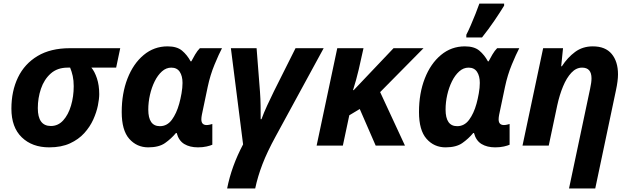

<svg xmlns="http://www.w3.org/2000/svg" viewBox="-20 -816 3534 1076"><path d="M255.9 9.8Q160.2 9.8 102.1 -46.4Q43.9 -102.5 43.9 -207Q43.9 -305.7 80.8 -382.1Q117.7 -458.5 190.7 -502.2Q263.7 -545.9 372.1 -545.9H653.8L630.9 -437H492.2Q510.3 -415.5 523.2 -377Q536.1 -338.4 536.1 -288.1Q536.1 -262.2 528.6 -224.6Q521 -187 502.7 -146.2Q484.4 -105.5 452.4 -70.1Q420.4 -34.7 372.1 -12.5Q323.7 9.8 255.9 9.8ZM265.1 -109.9Q305.7 -109.9 334.2 -141.4Q362.8 -172.9 377.9 -223.9Q393.1 -274.9 393.1 -333Q393.1 -365.2 387.5 -390.4Q381.8 -415.5 373 -437H358.9Q301.3 -437 264.2 -403.8Q227.1 -370.6 209.5 -318.6Q191.9 -266.6 191.9 -210Q191.9 -109.9 265.1 -109.9Z M811 9.8Q746.6 9.8 704.3 -38.1Q662.1 -85.9 662.1 -188Q662.1 -293 694.6 -376.2Q727.1 -459.5 785.2 -507.8Q843.3 -556.2 918.9 -556.2Q971.7 -556.2 1000.2 -532.2Q1028.8 -508.3 1048.3 -472.2H1052.2Q1060.5 -488.8 1073.5 -510.5Q1086.4 -532.2 1100.1 -545.9H1224.1Q1207 -513.7 1182.6 -454.8Q1158.2 -396 1144 -329.1L1111.3 -172.9Q1108.4 -158.2 1108.4 -147Q1108.4 -115.2 1138.2 -115.2Q1145.5 -115.2 1154.8 -117.2Q1164.1 -119.1 1169.9 -121.1V-4.9Q1159.2 0 1137.9 4.9Q1116.7 9.8 1089.4 9.8Q1043.5 9.8 1012.5 -9Q981.4 -27.8 970.2 -70.8H966.3Q939.5 -38.6 905 -14.4Q870.6 9.8 811 9.8ZM876 -108.9Q916.5 -108.9 942.9 -144.5Q969.2 -180.2 984.4 -234.9Q991.7 -261.2 997.3 -293Q1002.9 -324.7 1002.9 -351.1Q1002.9 -390.1 987.3 -413.6Q971.7 -437 939.9 -437Q911.1 -437 887.5 -415.8Q863.8 -394.5 846.7 -359.9Q829.6 -325.2 820.3 -283.9Q811 -242.7 811 -202.1Q811 -108.9 876 -108.9Z M1252.9 240.2Q1277.3 115.7 1342.3 -6.8L1273.9 -545.9H1418L1437 -301.8Q1439.9 -263.2 1440.4 -223.1Q1440.9 -183.1 1440.9 -147.9H1445.3Q1458 -183.1 1477.3 -224.9Q1496.6 -266.6 1515.1 -304.2L1636.2 -545.9H1793.9L1524.9 -51.8Q1477.1 35.6 1450.7 104.5Q1424.3 173.3 1410.2 240.2Z M1754.4 0 1870.1 -545.9H2017.1L1990.2 -425.8Q1984.4 -399.9 1975.6 -368.7Q1966.8 -337.4 1958.5 -311H1962.4L2185.5 -545.9H2353.5L2110.4 -299.8L2249.5 0H2085.4L1996.1 -205.1L1937.5 -169.9L1901.4 0Z M2477.1 9.8Q2412.6 9.8 2370.4 -38.1Q2328.1 -85.9 2328.1 -188Q2328.1 -293 2360.6 -376.2Q2393.1 -459.5 2451.2 -507.8Q2509.3 -556.2 2585 -556.2Q2637.7 -556.2 2666.3 -532.2Q2694.8 -508.3 2714.4 -472.2H2718.3Q2726.6 -488.8 2739.5 -510.5Q2752.4 -532.2 2766.1 -545.9H2890.1Q2873 -513.7 2848.6 -454.8Q2824.2 -396 2810.1 -329.1L2777.3 -172.9Q2774.4 -158.2 2774.4 -147Q2774.4 -115.2 2804.2 -115.2Q2811.5 -115.2 2820.8 -117.2Q2830.1 -119.1 2835.9 -121.1V-4.9Q2825.2 0 2804 4.9Q2782.7 9.8 2755.4 9.8Q2709.5 9.8 2678.5 -9Q2647.5 -27.8 2636.2 -70.8H2632.3Q2605.5 -38.6 2571 -14.4Q2536.6 9.8 2477.1 9.8ZM2542 -108.9Q2582.5 -108.9 2608.9 -144.5Q2635.3 -180.2 2650.4 -234.9Q2657.7 -261.2 2663.3 -293Q2668.9 -324.7 2668.9 -351.1Q2668.9 -390.1 2653.3 -413.6Q2637.7 -437 2606 -437Q2577.1 -437 2553.5 -415.8Q2529.8 -394.5 2512.7 -359.9Q2495.6 -325.2 2486.3 -283.9Q2477.1 -242.7 2477.1 -202.1Q2477.1 -108.9 2542 -108.9ZM2593.3 -606V-621.1Q2605.5 -644.5 2618.9 -675.8Q2632.3 -707 2645 -738.8Q2657.7 -770.5 2666.5 -795.9H2805.2V-784.2Q2781.2 -745.1 2750 -699.2Q2718.8 -653.3 2681.2 -606Z M3168.9 240.2 3287.1 -318.8Q3294.9 -354 3294.9 -377Q3294.9 -437 3242.2 -437Q3209 -437 3182.1 -408.4Q3155.3 -379.9 3135.5 -332Q3115.7 -284.2 3103 -226.1L3055.2 0H2908.2L3023.9 -545.9H3135.3L3125 -444.8H3128.9Q3160.6 -493.7 3202.9 -524.9Q3245.1 -556.2 3302.2 -556.2Q3372.6 -556.2 3408 -513.7Q3443.4 -471.2 3443.4 -398.9Q3443.4 -380.9 3440.4 -358.4Q3437.5 -335.9 3432.1 -311L3315.9 240.2Z"/></svg>

Font: Open Sans
Style: Bold Italic
Weight: 700
Italic angle: -12°
Designer: Monotype Design Team
Foundry: Monotype Imaging Inc.
Version: Version 3.003; ttfautohint (v1.8.4)